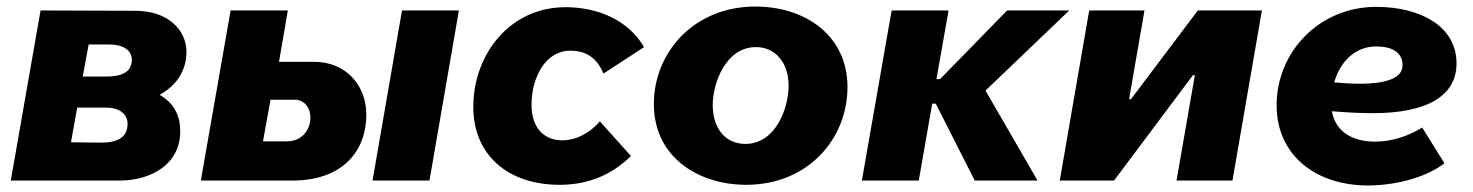

<svg xmlns="http://www.w3.org/2000/svg" viewBox="-20 -552 4504 587"><path d="M13 0H346C442 0 531 -50 531 -150C531 -204 508 -239 468 -262C521 -291 550 -338 550 -393C550 -462 492 -519 394 -519L104 -520ZM197 -117 216 -223H304C346 -223 370 -203 370 -173C370 -129 334 -115 285 -116ZM233 -318 251 -416H314C357 -416 383 -398 383 -370C383 -332 353 -318 306 -318Z M594 0H874C1031 0 1100 -94 1100 -201C1100 -292 1037 -363 940 -363H833L860 -520H685ZM1119 0H1293L1383 -520H1209ZM784 -120 807 -247H882C909 -247 929 -224 929 -193C929 -151 899 -120 859 -120Z M1691 13C1778 13 1850 -17 1909 -75L1814 -181C1784 -146 1742 -123 1699 -123C1645 -123 1605 -159 1605 -232C1605 -314 1647 -397 1723 -397C1774 -397 1805 -374 1825 -327L1949 -408C1900 -492 1806 -530 1709 -530C1538 -530 1427 -385 1427 -225C1427 -80 1531 13 1691 13Z M2261 13C2450 13 2571 -127 2571 -286C2571 -442 2444 -532 2289 -532C2103 -532 1979 -393 1979 -234C1979 -70 2117 13 2261 13ZM2259 -112C2198 -112 2159 -159 2159 -231C2159 -298 2199 -408 2291 -408C2348 -408 2391 -364 2391 -289C2391 -221 2351 -112 2259 -112Z M2615 0H2789L2830 -235H2841L2960 0H3152L2993 -275L3249 -520H3059L2854 -310H2843L2880 -520H2706Z M3220 0H3386L3627 -322H3633L3577 0H3748L3838 -520H3642L3438 -249H3432L3479 -520H3310Z M4162 15C4257 15 4349 -15 4396 -53L4328 -162C4289 -138 4239 -119 4184 -119C4115 -119 4063 -149 4052 -212C4097 -208 4139 -206 4177 -206C4340 -206 4433 -257 4433 -358C4433 -473 4321 -531 4187 -531C4016 -531 3883 -396 3883 -230C3883 -78 4002 15 4162 15ZM4059 -300C4077 -364 4124 -410 4187 -410C4235 -410 4268 -393 4268 -352C4268 -310 4209 -296 4138 -296C4112 -296 4085 -298 4059 -300Z"/></svg>

Font: Fixel Display 20240404 ExBold
Style: Italic
Weight: 800
Italic angle: -10°
Designer: AlfaBravo + MacPaw
Foundry: Kyrylo Tkachov, Marchela Mozhyna, Serhii Makarenko, Maria Weinstein, Zakhar Kryvoshyya
Version: Version 1.211;Glyphs 3.2 (3225)